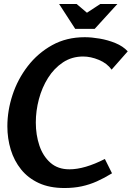

<svg xmlns="http://www.w3.org/2000/svg" viewBox="-20 -933 662 965"><path d="M304 12Q229 12 175 -13Q121 -38 86 -81.5Q51 -125 34 -181Q17 -237 17 -298Q17 -377 43 -456Q69 -535 119.5 -600.5Q170 -666 242 -706Q314 -746 406 -746Q440 -746 481 -739Q522 -732 560 -716.5Q598 -701 622 -675L541 -583Q518 -615 477 -632Q436 -649 398 -649Q341 -649 296.5 -619.5Q252 -590 221.5 -541.5Q191 -493 175.5 -434.5Q160 -376 160 -317Q160 -255 178 -201.5Q196 -148 233.5 -115Q271 -82 329 -82Q367 -82 411.5 -95Q456 -108 507 -134L543 -62Q504 -38 467 -21.5Q430 -5 390.5 3.5Q351 12 304 12ZM417 -869 484 -913H570L456 -788H358L277 -913H365Z"/></svg>

Font: Rosario
Style: Italic
Weight: 400
Italic angle: -8.05°
Designer: Hector Gatti
Foundry: Omnibus Type
Version: Version 1.201